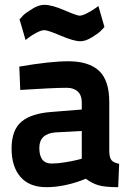

<svg xmlns="http://www.w3.org/2000/svg" viewBox="-20 -765 572 796"><path d="M433 -342V-136Q434 -110 443 -100Q452 -90 474 -86L470 11Q415 11 388 3Q361 -5 336 -24Q250 11 172 11Q102 11 65 -31.5Q28 -74 28 -149Q28 -226 69 -260.5Q110 -295 195 -301L319 -311V-341Q319 -370 302.5 -385.5Q286 -401 257 -401Q224 -401 176 -398.5Q128 -396 96 -394L64 -392L60 -489Q189 -511 263 -511Q348 -511 390.5 -471.5Q433 -432 433 -342ZM319 -222 209 -216Q143 -210 143 -152Q143 -87 194 -87Q218 -87 249 -92Q280 -97 300 -102L319 -107ZM388 -740 413 -653Q407 -646 397.5 -636.5Q388 -627 361.5 -610.5Q335 -594 313 -594Q286 -594 232 -617Q178 -640 164 -640Q152 -640 132.5 -630Q113 -620 100 -610L86 -599L61 -685Q67 -692 77 -702Q87 -712 114 -728.5Q141 -745 163 -745Q195 -745 247 -722.5Q299 -700 310 -700Q321 -700 340.5 -710Q360 -720 374 -730Z"/></svg>

Font: TypoPRO Titillium Text
Style: 800 wt
Weight: 800
Designer: Accademia di Belle Arti di Urbino and others
Foundry: Accademia di Belle Arti di Urbino and others.
Version: Version 25.000